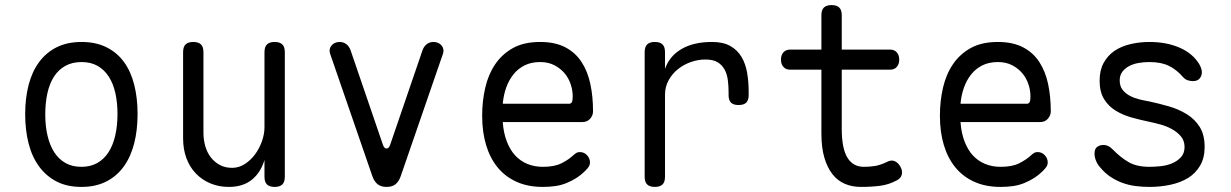

<svg xmlns="http://www.w3.org/2000/svg" viewBox="-20 -725 4840 755"><path d="M300 10Q244 10 203 -11Q162 -32 134 -70Q106 -108 92.5 -160.5Q79 -213 79 -276Q79 -339 92.5 -391Q106 -443 133.5 -480.5Q161 -518 202.5 -539Q244 -560 301 -560Q357 -560 399 -539Q441 -518 468 -480.5Q495 -443 508 -391Q521 -339 521 -277Q521 -213 507.5 -160.5Q494 -108 466.5 -70Q439 -32 397.5 -11Q356 10 300 10ZM300 -69Q336 -69 362.5 -84Q389 -99 406.5 -126Q424 -153 433 -191.5Q442 -230 442 -277Q442 -322 433.5 -359.5Q425 -397 407.5 -424Q390 -451 363.5 -466Q337 -481 301 -481Q264 -481 237 -466Q210 -451 192.5 -424Q175 -397 166.5 -359Q158 -321 158 -275Q158 -229 167 -191Q176 -153 193.5 -126Q211 -99 237.5 -84Q264 -69 300 -69Z M1020 -224V-520Q1020 -541 1030 -550.5Q1040 -560 1060 -560Q1080 -560 1090 -550.5Q1100 -541 1100 -520V-30Q1100 -9 1090 0.5Q1080 10 1060 10Q1040 10 1030 0.5Q1020 -9 1020 -30V-96Q1005 -46 970 -18Q935 10 880 10Q840 10 807 -4Q774 -18 750 -43Q726 -68 713 -103Q700 -138 700 -181V-520Q700 -541 710 -550.5Q720 -560 740 -560Q760 -560 770 -550.5Q780 -541 780 -520V-203Q780 -176 787 -151Q794 -126 808.5 -107Q823 -88 844 -76.5Q865 -65 893 -65Q920 -65 943.5 -80.5Q967 -96 984 -119.5Q1001 -143 1010.5 -171Q1020 -199 1020 -224Z M1444 -33 1278 -514Q1275 -523 1276.5 -531Q1278 -539 1283 -545.5Q1288 -552 1296.5 -556Q1305 -560 1315 -560Q1330 -560 1341 -552Q1352 -544 1358 -529L1486 -155Q1491 -141 1500 -141Q1509 -141 1514 -155L1642 -529Q1648 -544 1659 -552Q1670 -560 1685 -560Q1695 -560 1703.5 -556Q1712 -552 1717 -545.5Q1722 -539 1723.5 -531Q1725 -523 1722 -514L1556 -33Q1549 -12 1536 -1Q1523 10 1500 10Q1478 10 1464.5 -1Q1451 -12 1444 -33Z M2260 -127Q2277 -127 2288.5 -114.5Q2300 -102 2300 -86Q2300 -78 2296 -71Q2292 -64 2282 -54Q2265 -37 2247 -25.5Q2229 -14 2208.5 -5.5Q2188 3 2165 6.5Q2142 10 2114 10Q2056 10 2011.5 -10Q1967 -30 1937 -66.5Q1907 -103 1891.5 -154.5Q1876 -206 1876 -270Q1876 -327 1888 -379.5Q1900 -432 1927 -472Q1954 -512 1997 -536Q2040 -560 2104 -560Q2163 -560 2203 -539Q2243 -518 2267 -481Q2291 -444 2301.5 -394.5Q2312 -345 2312 -287Q2312 -271 2300.5 -258Q2289 -245 2270 -245H1957Q1960 -202 1973 -168.5Q1986 -135 2006 -113.5Q2026 -92 2053.5 -80.5Q2081 -69 2115 -69Q2160 -69 2188 -83Q2216 -97 2235 -115Q2242 -121 2247 -124Q2252 -127 2260 -127ZM1957 -317H2219Q2224 -317 2228 -322Q2232 -327 2232 -347Q2232 -370 2224 -394Q2216 -418 2200 -437Q2184 -456 2160 -468.5Q2136 -481 2104 -481Q2069 -481 2043 -468Q2017 -455 1999 -432.5Q1981 -410 1970.5 -380.5Q1960 -351 1957 -317Z M2555 10Q2535 10 2525 0.5Q2515 -9 2515 -30V-520Q2515 -541 2525 -550.5Q2535 -560 2555 -560Q2575 -560 2585 -550.5Q2595 -541 2595 -520V-454Q2612 -504 2659.5 -532Q2707 -560 2780 -560Q2824 -560 2852 -544Q2880 -528 2896 -501Q2912 -474 2918 -438.5Q2924 -403 2924 -363V-351Q2924 -331 2914.5 -321.5Q2905 -312 2884 -312Q2864 -312 2854.5 -321.5Q2845 -331 2845 -351V-363Q2845 -387 2842 -410.5Q2839 -434 2829 -452Q2819 -470 2801.5 -480.5Q2784 -491 2753 -491Q2726 -491 2698 -481.5Q2670 -472 2647 -454Q2624 -436 2609.5 -410Q2595 -384 2595 -353V-30Q2595 -9 2585 0.5Q2575 10 2555 10Z M3480 -530Q3497 -530 3506.5 -519Q3516 -508 3516 -490.5Q3516 -473 3506.5 -462Q3497 -451 3480 -451H3290V-218Q3290 -142 3312 -105.5Q3334 -69 3377 -69Q3401 -69 3421.5 -72.5Q3442 -76 3465 -87Q3483 -97 3496.5 -92Q3510 -87 3520 -71Q3530 -53 3526 -38Q3522 -23 3505 -15Q3475 1 3441.5 5.5Q3408 10 3365 10Q3331 10 3302.5 -2Q3274 -14 3253.5 -40Q3233 -66 3221.5 -105.5Q3210 -145 3210 -200V-451H3087Q3070 -451 3060.5 -462Q3051 -473 3051 -490.5Q3051 -508 3060.5 -519Q3070 -530 3087 -530H3210V-665Q3210 -686 3220 -695.5Q3230 -705 3250 -705Q3270 -705 3280 -695.5Q3290 -686 3290 -665V-530Z M4060 -127Q4077 -127 4088.5 -114.5Q4100 -102 4100 -86Q4100 -78 4096 -71Q4092 -64 4082 -54Q4065 -37 4047 -25.5Q4029 -14 4008.5 -5.5Q3988 3 3965 6.5Q3942 10 3914 10Q3856 10 3811.5 -10Q3767 -30 3737 -66.5Q3707 -103 3691.5 -154.5Q3676 -206 3676 -270Q3676 -327 3688 -379.5Q3700 -432 3727 -472Q3754 -512 3797 -536Q3840 -560 3904 -560Q3963 -560 4003 -539Q4043 -518 4067 -481Q4091 -444 4101.5 -394.5Q4112 -345 4112 -287Q4112 -271 4100.5 -258Q4089 -245 4070 -245H3757Q3760 -202 3773 -168.5Q3786 -135 3806 -113.5Q3826 -92 3853.5 -80.5Q3881 -69 3915 -69Q3960 -69 3988 -83Q4016 -97 4035 -115Q4042 -121 4047 -124Q4052 -127 4060 -127ZM3757 -317H4019Q4024 -317 4028 -322Q4032 -327 4032 -347Q4032 -370 4024 -394Q4016 -418 4000 -437Q3984 -456 3960 -468.5Q3936 -481 3904 -481Q3869 -481 3843 -468Q3817 -455 3799 -432.5Q3781 -410 3770.5 -380.5Q3760 -351 3757 -317Z M4501 10Q4472 10 4445 6.5Q4418 3 4393.5 -6Q4369 -15 4347 -29.5Q4325 -44 4306 -67Q4296 -78 4290 -92.5Q4284 -107 4284 -121Q4284 -140 4294.5 -147.5Q4305 -155 4319 -155Q4329 -155 4337.5 -151Q4346 -147 4356 -137Q4386 -106 4418 -87.5Q4450 -69 4500 -69Q4520 -69 4544 -71.5Q4568 -74 4588.5 -82.5Q4609 -91 4623.5 -106.5Q4638 -122 4638 -147Q4638 -172 4623.5 -189Q4609 -206 4588 -217.5Q4567 -229 4543 -235.5Q4519 -242 4500 -246Q4466 -253 4431.5 -262.5Q4397 -272 4368.5 -289Q4340 -306 4322 -334.5Q4304 -363 4304 -408Q4304 -449 4320 -478Q4336 -507 4362.5 -525Q4389 -543 4425 -551.5Q4461 -560 4500 -560Q4566 -560 4617.5 -538Q4669 -516 4695 -474Q4701 -464 4703.5 -455.5Q4706 -447 4706 -441Q4706 -426 4697 -416Q4688 -406 4671 -406Q4662 -406 4651.5 -409Q4641 -412 4632 -422Q4607 -451 4576.5 -466Q4546 -481 4500 -481Q4476 -481 4455 -477Q4434 -473 4418 -464Q4402 -455 4392.5 -441.5Q4383 -428 4383 -409Q4383 -386 4394.5 -371.5Q4406 -357 4423.5 -348Q4441 -339 4461.5 -334Q4482 -329 4500 -326Q4537 -318 4575.5 -307Q4614 -296 4646 -276.5Q4678 -257 4697.5 -226Q4717 -195 4717 -147Q4717 -104 4699 -73.5Q4681 -43 4651.5 -25Q4622 -7 4582.5 1.5Q4543 10 4501 10Z"/></svg>

Font: Maple Mono NL Light
Style: Regular
Weight: 300
Monospace: yes
Designer: subframe7536
Version: Version 7.000